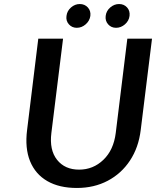

<svg xmlns="http://www.w3.org/2000/svg" viewBox="-20 -919 774 953"><path d="M361.5 14Q274 14 214.8 -20.2Q155.5 -54.5 129.2 -119Q103 -183.5 114.5 -274L170 -727H293L235 -259Q224.5 -174.5 263.2 -125.8Q302 -77 372.5 -77Q442.5 -77 493.2 -125.8Q544 -174.5 554.5 -259L612 -727H734.5L678.5 -274Q668 -187 625.2 -122.2Q582.5 -57.5 514.8 -21.8Q447 14 361.5 14ZM361 -781Q337.5 -781 322 -798.2Q306.5 -815.5 310 -840Q313 -865 332.5 -882Q352 -899 376 -899Q400.5 -899 416 -882Q431.5 -865 428.5 -840Q425 -815.5 405.2 -798.2Q385.5 -781 361 -781ZM556 -781Q532 -781 516.8 -798.2Q501.5 -815.5 504.5 -840Q507.5 -865 527.2 -882Q547 -899 571 -899Q595.5 -899 610.8 -882Q626 -865 623 -840Q620 -815.5 600.2 -798.2Q580.5 -781 556 -781Z"/></svg>

Font: Expletus Sans SemiBold
Style: Italic
Weight: 600
Italic angle: -7°
Version: Version 7.500